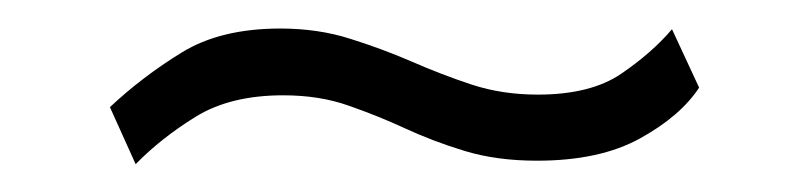

<svg xmlns="http://www.w3.org/2000/svg" viewBox="-20 -434 583 138"><path d="M482.5 -371Q469 -350.5 440 -334.5Q411 -318.5 366 -318.5Q337 -318.5 314 -325.5Q291 -332.5 271 -341.8Q251 -351 230.2 -358.2Q209.5 -365.5 183.5 -365.5Q145.5 -365.5 120.5 -350Q95.5 -334.5 77.5 -316L59 -357Q82.5 -379 110.5 -396.2Q138.5 -413.5 181.5 -413.5Q208.5 -413.5 231.5 -406.2Q254.5 -399 275.8 -389.8Q297 -380.5 319 -373.2Q341 -366 366.5 -366Q404.5 -366 426.5 -381Q448.5 -396 463 -413Z"/></svg>

Font: Public Sans Thin ExtraLight
Style: Regular
Weight: 250
Version: Version 1.007